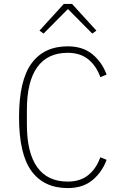

<svg xmlns="http://www.w3.org/2000/svg" viewBox="-20 -946 640 978"><path d="M325 12Q204 12 140.5 -74.5Q77 -161 77 -349Q77 -536 140.5 -623Q204 -710 325 -710Q402 -710 451 -669.5Q500 -629 523 -566L491 -553Q471 -610 430 -643.5Q389 -677 325 -677Q222 -677 169.5 -603.5Q117 -530 117 -387V-311Q117 -168 169.5 -94.5Q222 -21 325 -21Q389 -21 430 -54.5Q471 -88 491 -145L523 -132Q500 -69 451 -28.5Q402 12 325 12ZM347 -926 471 -790 450 -775 326 -900 202 -775 181 -790 305 -926Z"/></svg>

Font: IBM Plex Mono ExtLt
Style: Regular
Weight: 200
Monospace: yes
Designer: Mike Abbink, Paul van der Laan, Pieter van Rosmalen
Foundry: Bold Monday
Version: Version 2.3